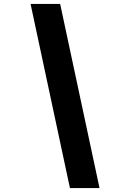

<svg xmlns="http://www.w3.org/2000/svg" viewBox="-20 -850 640 980"><path d="M337 110 136 -830H287L488 110Z"/></svg>

Font: JetBrains Mono ExtraBold
Style: Italic
Weight: 800
Italic angle: -9°
Monospace: yes
Designer: Philipp Nurullin, Konstantin Bulenkov
Foundry: JetBrains
Version: Version 2.305; ttfautohint (v1.8.4.7-5d5b)